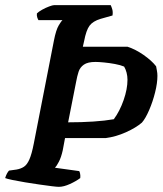

<svg xmlns="http://www.w3.org/2000/svg" viewBox="-33 -724 630 744"><path d="M195 0Q188 0 167.5 -2.5Q147 -5 119.5 -9Q92 -13 64.5 -17.5Q37 -22 15.5 -26.5Q-6 -31 -13 -34Q-10 -44 -6 -51.5Q-2 -59 2 -63L31 -67Q48 -70 60 -78Q72 -86 81 -106.5Q90 -127 98 -168L176 -567Q184 -608 194.5 -625.5Q205 -643 209 -646H116Q114 -649 111.5 -656Q109 -663 110 -672Q117 -679 130.5 -686.5Q144 -694 157.5 -699Q171 -704 176 -704H396Q399 -698 402 -688Q405 -678 403 -664L357 -651Q327 -642 314 -624.5Q301 -607 293 -565L288 -543H461Q492 -533 523.5 -511Q555 -489 572 -467Q573 -460 575 -450.5Q577 -441 577 -430Q577 -402 568 -366Q559 -330 545 -297.5Q531 -265 517 -249Q494 -229 455 -211.5Q416 -194 377 -189H219L210 -141Q204 -114 195 -97Q186 -80 180 -74L274 -61Q276 -58 277.5 -50.5Q279 -43 278 -34Q262 -22 238 -11Q214 0 195 0ZM231 -250Q283 -250 328.5 -253Q374 -256 408 -262Q431 -293 446 -336Q461 -379 461 -415Q461 -429 457.5 -442.5Q454 -456 448 -466Q434 -472 412.5 -476Q391 -480 370 -482Q349 -484 337 -484Q307 -484 292 -473.5Q277 -463 271.5 -446Q266 -429 262 -407Z"/></svg>

Font: Texturina 72pt 72pt Regular
Style: Bold Italic
Weight: 700
Italic angle: -11°
Designer: Guillermo Torres Carreño
Foundry: Omnibus-Type
Version: Version 1.002; ttfautohint (v1.8.3)